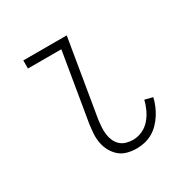

<svg xmlns="http://www.w3.org/2000/svg" viewBox="-126 -637 752 762"><g transform="rotate(-30 250.0 -256.0)"><path d="M291 8Q269 8 248.5 2.5Q228 -3 213 -16Q198 -29 188 -47Q178 -65 174 -86Q170 -107 171.5 -128.5Q173 -150 176 -172L228 -483H75V-520H274L215 -166Q213 -150 212 -134Q211 -118 213 -102.5Q215 -87 221 -73Q227 -59 238 -48.5Q249 -38 264.5 -33.5Q280 -29 296 -29Q317 -29 338 -38.5Q359 -48 374 -65.5Q389 -83 398.5 -103.5Q408 -124 413 -145L449 -136Q445 -118 437.5 -100Q430 -82 419.5 -65.5Q409 -49 395 -34.5Q381 -20 364.5 -10.5Q348 -1 329 3.5Q310 8 291 8Z"/></g></svg>

Font: Iosevka Extralight
Style: Italic
Weight: 200
Italic angle: -9°
Monospace: yes
Designer: Belleve Invis
Foundry: Belleve Invis
Version: Version 32.5.0; ttfautohint (v1.8.4)